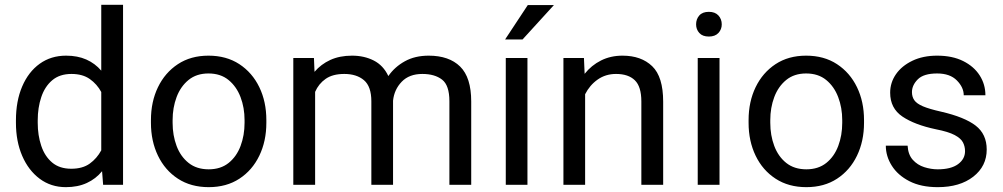

<svg xmlns="http://www.w3.org/2000/svg" viewBox="-20 -770 4181 800"><path d="M46.4 -258.3V-268.6Q46.4 -349.1 72.5 -409.9Q98.6 -470.7 145.5 -504.4Q192.4 -538.1 255.4 -538.1Q303.2 -538.1 339.6 -522Q376 -505.9 401.9 -475.6V-750H492.7V0H409.7L405.3 -56.6Q379.4 -24.9 341.8 -7.6Q304.2 9.8 254.4 9.8Q192.4 9.8 145.5 -25.1Q98.6 -60.1 72.5 -120.6Q46.4 -181.2 46.4 -258.3ZM137.2 -268.6V-258.3Q137.2 -206.1 151.9 -162.4Q166.5 -118.7 197.3 -92.8Q228 -66.9 276.9 -66.9Q324.2 -66.9 354 -88.4Q383.8 -109.9 401.9 -143.6V-386.7Q384.3 -419.4 354.2 -440.7Q324.2 -461.9 277.8 -461.9Q228.5 -461.9 197.5 -435.5Q166.5 -409.2 151.9 -365.2Q137.2 -321.3 137.2 -268.6Z M608.9 -258.3V-269.5Q608.9 -346.2 638.2 -406.7Q667.5 -467.3 721.2 -502.7Q774.9 -538.1 848.6 -538.1Q923.3 -538.1 977.3 -502.7Q1031.2 -467.3 1060.5 -406.7Q1089.8 -346.2 1089.8 -269.5V-258.3Q1089.8 -182.1 1060.5 -121.3Q1031.2 -60.5 977.5 -25.4Q923.8 9.8 849.6 9.8Q775.4 9.8 721.4 -25.4Q667.5 -60.5 638.2 -121.3Q608.9 -182.1 608.9 -258.3ZM699.2 -269.5V-258.3Q699.2 -206.1 715.8 -161.9Q732.4 -117.7 765.9 -91.1Q799.3 -64.5 849.6 -64.5Q899.4 -64.5 932.6 -91.1Q965.8 -117.7 982.4 -161.9Q999 -206.1 999 -258.3V-269.5Q999 -321.3 982.2 -365.5Q965.3 -409.7 932.1 -436.8Q898.9 -463.9 848.6 -463.9Q798.8 -463.9 765.6 -436.8Q732.4 -409.7 715.8 -365.5Q699.2 -321.3 699.2 -269.5Z M1414.6 -461.9Q1366.2 -461.9 1336.9 -441.4Q1307.6 -420.9 1293 -387.2V0H1202.1V-528.3H1288.1L1290.5 -470.7Q1317.4 -502.4 1356.4 -520.3Q1395.5 -538.1 1446.8 -538.1Q1497.6 -538.1 1537.4 -517.8Q1577.1 -497.6 1598.1 -453.1Q1624.5 -491.2 1666.7 -514.6Q1709 -538.1 1766.1 -538.1Q1851.1 -538.1 1897.2 -492.7Q1943.4 -447.3 1943.4 -347.2V0H1852.5V-348.1Q1852.5 -414.6 1822 -438.2Q1791.5 -461.9 1739.7 -461.9Q1685.1 -461.9 1653.8 -429.4Q1622.6 -397 1617.7 -350.6V0H1527.3V-347.7Q1527.3 -409.7 1496.6 -435.8Q1465.8 -461.9 1414.6 -461.9Z M2177.7 -528.3V0H2087.4V-528.3ZM2084.5 -605.5 2179.2 -749H2288.1L2157.2 -605.5Z M2546.9 -461.9Q2503.4 -461.9 2470.2 -438.5Q2437 -415 2418 -377.4V0H2327.6V-528.3H2413.1L2416 -462.4Q2444.3 -498 2484.4 -518.1Q2524.4 -538.1 2573.7 -538.1Q2651.9 -538.1 2697.5 -494.1Q2743.2 -450.2 2743.2 -346.2V0H2652.3V-347.2Q2652.3 -409.2 2625.2 -435.5Q2598.1 -461.9 2546.9 -461.9Z M2880.4 -668.5Q2880.4 -690.4 2893.8 -705.6Q2907.2 -720.7 2933.6 -720.7Q2959.5 -720.7 2973.4 -705.6Q2987.3 -690.4 2987.3 -668.5Q2987.3 -647.5 2973.4 -632.6Q2959.5 -617.7 2933.6 -617.7Q2907.2 -617.7 2893.8 -632.6Q2880.4 -647.5 2880.4 -668.5ZM2978 -528.3V0H2887.2V-528.3Z M3099.1 -258.3V-269.5Q3099.1 -346.2 3128.4 -406.7Q3157.7 -467.3 3211.4 -502.7Q3265.1 -538.1 3338.9 -538.1Q3413.6 -538.1 3467.5 -502.7Q3521.5 -467.3 3550.8 -406.7Q3580.1 -346.2 3580.1 -269.5V-258.3Q3580.1 -182.1 3550.8 -121.3Q3521.5 -60.5 3467.8 -25.4Q3414.1 9.8 3339.8 9.8Q3265.6 9.8 3211.7 -25.4Q3157.7 -60.5 3128.4 -121.3Q3099.1 -182.1 3099.1 -258.3ZM3189.5 -269.5V-258.3Q3189.5 -206.1 3206.1 -161.9Q3222.7 -117.7 3256.1 -91.1Q3289.6 -64.5 3339.8 -64.5Q3389.6 -64.5 3422.9 -91.1Q3456.1 -117.7 3472.7 -161.9Q3489.3 -206.1 3489.3 -258.3V-269.5Q3489.3 -321.3 3472.4 -365.5Q3455.6 -409.7 3422.4 -436.8Q3389.2 -463.9 3338.9 -463.9Q3289.1 -463.9 3255.9 -436.8Q3222.7 -409.7 3206.1 -365.5Q3189.5 -321.3 3189.5 -269.5Z M4001 -140.1Q4001 -159.7 3992.4 -176.5Q3983.9 -193.4 3957.8 -207.3Q3931.6 -221.2 3879.4 -231.4Q3791 -250 3740 -284.4Q3689 -318.8 3689 -383.8Q3689 -425.8 3713.1 -460.7Q3737.3 -495.6 3781.5 -516.8Q3825.7 -538.1 3884.8 -538.1Q3948.2 -538.1 3993.2 -515.6Q4038.1 -493.2 4062 -455.8Q4085.9 -418.5 4085.9 -373H3995.6Q3995.6 -405.8 3967 -434.8Q3938.5 -463.9 3884.8 -463.9Q3828.6 -463.9 3804.2 -439.5Q3779.8 -415 3779.8 -386.2Q3779.8 -366.7 3789.6 -352.5Q3799.3 -338.4 3825.4 -327.1Q3851.6 -315.9 3901.4 -304.7Q3999 -282.2 4045.2 -246.6Q4091.3 -210.9 4091.3 -147Q4091.3 -77.6 4035.4 -33.9Q3979.5 9.8 3887.2 9.8Q3817.4 9.8 3769 -15.1Q3720.7 -40 3695.8 -79.6Q3670.9 -119.1 3670.9 -163.1H3761.7Q3763.7 -126 3783.2 -104.2Q3802.7 -82.5 3831.1 -73.5Q3859.4 -64.5 3887.2 -64.5Q3942.4 -64.5 3971.7 -85.9Q4001 -107.4 4001 -140.1Z"/></svg>

Font: Vazirmatn RD UI FD
Style: Regular
Weight: 400
Designer: Saber Rastikerdar
Foundry: Saber Rastikerdar
Version: Version 33.003